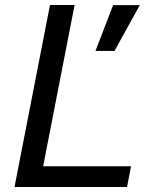

<svg xmlns="http://www.w3.org/2000/svg" viewBox="-20 -749 642 769"><path d="M38.1 0H488.8L504.9 -83H152.8L278.8 -729H180.2ZM362.3 -544.9H438.5L540 -728.5H433.1Z"/></svg>

Font: Hack
Style: Oblique
Weight: 400
Italic angle: -12°
Monospace: yes
Designer: Christopher Simpkins
Foundry: Christopher Simpkins
Version: Version 2.010